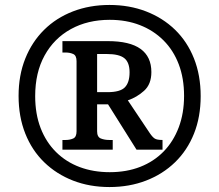

<svg xmlns="http://www.w3.org/2000/svg" viewBox="-20 -745 885 775"><path d="M422 10Q342 10 275 -16Q208 -42 158.5 -90Q109 -138 82 -206Q55 -274 55 -358Q55 -441 82 -508.5Q109 -576 158 -624.5Q207 -673 274.5 -699Q342 -725 422 -725Q502 -725 569.5 -699Q637 -673 686.5 -625Q736 -577 763 -509Q790 -441 790 -357Q790 -273 763 -205.5Q736 -138 686.5 -90Q637 -42 569.5 -16Q502 10 422 10ZM423 -50Q491 -50 546 -71.5Q601 -93 640.5 -133.5Q680 -174 701.5 -231Q723 -288 723 -358Q723 -429 701.5 -485.5Q680 -542 640 -582Q600 -622 545 -643.5Q490 -665 423 -665Q334 -665 266 -627.5Q198 -590 160 -521Q122 -452 122 -357Q122 -285 144 -228Q166 -171 206.5 -131Q247 -91 302 -70.5Q357 -50 423 -50ZM232 -141V-180H245Q262 -180 275.5 -186Q289 -192 289 -215V-498Q289 -521 275.5 -527Q262 -533 245 -533H232V-579H415Q504 -579 547.5 -547.5Q591 -516 591 -454Q591 -405 561.5 -378.5Q532 -352 496 -340L585 -207Q596 -191 605 -185.5Q614 -180 636 -180V-141H531L416 -324H372V-215Q372 -192 387 -186Q402 -180 421 -180H435V-141ZM414 -373Q465 -373 484 -392.5Q503 -412 503 -453Q503 -493 482 -510Q461 -527 411 -527H372V-373Z"/></svg>

Font: Noto Serif Tibetan Black
Style: Regular
Weight: 900
Version: Version 2.103